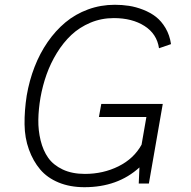

<svg xmlns="http://www.w3.org/2000/svg" viewBox="-20 -761 790 796"><path d="M390.1 -275.9 399.9 -330.1H654.8L597.2 0H555.2L558.1 -66.9Q468.3 15.1 330.1 15.1Q270 15.1 222.9 -4.4Q175.8 -23.9 146.5 -58.6Q117.2 -93.3 99.9 -141.1Q82.5 -189 81.8 -245.6Q81.1 -302.2 90.8 -365.2Q101.6 -427.7 123.3 -483.6Q145 -539.6 177.5 -586.7Q210 -633.8 251.2 -668.2Q292.5 -702.6 345 -721.9Q397.5 -741.2 456.1 -741.2Q486.3 -741.2 514.9 -736.8Q543.5 -732.4 573.5 -720.7Q603.5 -709 626.5 -691.2Q649.4 -673.3 666.5 -644.3Q683.6 -615.2 689 -578.1L639.2 -561Q630.4 -620.6 579.1 -653.3Q527.8 -686 452.1 -686Q400.4 -686 355 -667Q309.6 -647.9 275.9 -616.2Q242.2 -584.5 215.8 -541.5Q189.5 -498.5 173.1 -452.4Q156.7 -406.2 147.9 -356.9Q139.6 -308.1 138.9 -264.4Q138.2 -220.7 148.4 -178.7Q158.7 -136.7 179.9 -106.7Q201.2 -76.7 240 -58.3Q278.8 -40 332 -40Q407.7 -40 471.2 -71.5Q534.7 -103 566.9 -161.1L586.9 -275.9Z"/></svg>

Font: Stilu Light
Style: Italic
Weight: 300
Italic angle: -10°
Designer: Genilson Lima Santos
Foundry: Genilson Lima Santos
Version: Version 1.200;PS 001.200;hotconv 1.0.88;makeotf.lib2.5.64775